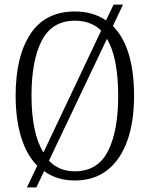

<svg xmlns="http://www.w3.org/2000/svg" viewBox="-20 -775 651 835"><path d="M142 -54Q95 -102 71.5 -180Q48 -258 48 -359Q48 -530 112.5 -627.5Q177 -725 306 -725Q385 -725 441 -686L474 -755H515L471 -662Q563 -569 563 -358Q563 -245 533.5 -162.5Q504 -80 446.5 -35Q389 10 305 10Q227 10 172 -31L138 40H97ZM420 -642Q376 -685 306 -685Q207 -685 162 -599Q117 -513 117 -358Q117 -279 130 -216Q143 -153 169 -112ZM305 -30Q405 -30 449.5 -117.5Q494 -205 494 -358Q494 -439 482 -502Q470 -565 445 -606L193 -76Q237 -30 305 -30Z"/></svg>

Font: Noto Serif Tamil Condensed Light
Style: Regular
Weight: 300
Width: 3
Designer: Indian Type Foundry, Tom Grace, and the Monotype Design Team
Foundry: Monotype Imaging Inc.
Version: Version 2.004; ttfautohint (v1.8.4.7-5d5b)